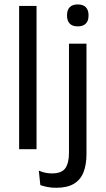

<svg xmlns="http://www.w3.org/2000/svg" viewBox="-20 -690 488 888"><path d="M68.5 0V-662.5H149V0ZM299 -66.5V-488H380V-66.5ZM339.5 -568Q314.5 -568 302.2 -581.2Q290 -594.5 290 -617.5V-620Q290 -643.5 302.2 -656.5Q314.5 -669.5 339.5 -669.5Q364.5 -669.5 377 -656.5Q389.5 -643.5 389.5 -620V-617.5Q389.5 -594 377 -581Q364.5 -568 339.5 -568ZM239.5 178.5Q218 178.5 199 174.8Q180 171 166.5 166L159.5 99Q173.5 105.5 188.8 108.8Q204 112 220.5 112Q265.5 112 282.2 87.8Q299 63.5 299 18V-136.5H380V22Q380 71 366.5 106Q353 141 322 159.8Q291 178.5 239.5 178.5Z"/></svg>

Font: Anek Latin Medium
Style: Regular
Weight: 400
Version: Version 1.003